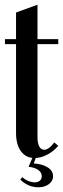

<svg xmlns="http://www.w3.org/2000/svg" viewBox="-20 -661 267 814"><path d="M127 9Q90 9 69 -19.5Q48 -48 48 -97V-474H1V-495H48V-608L139 -641V-495H227V-474H139V-78Q139 -54 146.5 -40Q154 -26 167 -26Q187 -26 210 -57L227 -43Q208 -20 180.5 -5.5Q153 9 127 9ZM75 90Q85 100 99.5 106Q114 112 127 112Q141 112 149 105Q157 98 157 86Q157 70 142 59.5Q127 49 101 46L121 0H135L123 32Q159 34 182 48.5Q205 63 205 86Q205 106 187.5 119.5Q170 133 142 133Q120 133 100 124Q80 115 66 100Z"/></svg>

Font: Moniqa Narrow Heading
Style: Bold
Weight: 700
Width: 4
Designer: Rajesh Rajput
Foundry: Rajesh Rajput
Version: Version 1.000